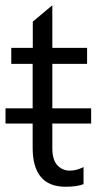

<svg xmlns="http://www.w3.org/2000/svg" viewBox="-20 -702 386 732"><path d="M230 10Q104.5 10 104.5 -139V-231H1V-289H104.5V-458.5H23V-519.5H105V-619.5L179.5 -682V-519.5H312V-458.5H179.5V-289H327.5V-231H179.5V-137Q179.5 -93 198.5 -72.2Q217.5 -51.5 246.5 -51.5Q271.5 -51.5 298.5 -65V0Q274 10 230 10Z"/></svg>

Font: Acari Sans
Style: Regular
Weight: 400
Designer: Alfredo Marco Pradil and Stefan Peev (font) & Cristiano Sobral (main changes)
Foundry: Alfredo Marco Pradil and Stefan Peev (font) & Cristiano Sobral (main changes)
Version: Version 1.063; ttfautohint (v1.8.3)